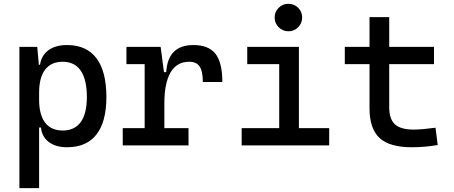

<svg xmlns="http://www.w3.org/2000/svg" viewBox="-20 -764 2384 1009"><path d="M82 224.6V-517.6H175.8L185.5 -408.2V224.6ZM332.5 9.8Q272.9 9.8 236.6 -17.6Q200.2 -44.9 195.3 -93.8H150.4L185.5 -241.2Q185.5 -161.1 217 -119.6Q248.5 -78.1 309.6 -78.1Q372.1 -78.1 404.3 -122.6Q436.5 -167 436.5 -253.9Q436.5 -345.7 404.3 -392.6Q372.1 -439.5 309.6 -439.5Q248.5 -439.5 217 -397.9Q185.5 -356.4 185.5 -276.4L150.4 -423.8H190.4Q197.3 -472.7 234.6 -500Q272 -527.3 332.5 -527.3Q434.6 -527.3 486.8 -458Q539.1 -388.7 539.1 -253.9Q539.1 -124 486.8 -57.1Q434.6 9.8 332.5 9.8Z M843.8 -222.7 813.5 -384.8H853.5Q862.3 -527.3 996.1 -527.3Q1076.2 -527.3 1112.3 -481.4Q1148.4 -435.5 1148.4 -333H1045.9Q1045.9 -389.6 1029.1 -414.6Q1012.2 -439.5 974.6 -439.5Q908.7 -439.5 876.2 -383.1Q843.8 -326.7 843.8 -222.7ZM625 0V-90.8H970.7V0ZM740.2 0V-517.6H824.2L843.8 -369.1V0ZM644.5 -426.8V-517.6H817.4L827.1 -426.8Z M1447.3 0V-488.3H1550.8V0ZM1250 0V-90.8H1457V0ZM1541 0V-90.8H1710V0ZM1279.3 -426.8V-517.6H1550.8V-426.8ZM1495.6 -599.6Q1465.8 -599.6 1444.6 -620.8Q1423.3 -642.1 1423.3 -671.9Q1423.3 -702.1 1444.6 -723.1Q1465.8 -744.1 1495.6 -744.1Q1525.9 -744.1 1546.9 -723.1Q1567.9 -702.1 1567.9 -671.9Q1567.9 -642.1 1546.9 -620.8Q1525.9 -599.6 1495.6 -599.6Z M2144.5 9.8Q2026.9 9.8 1974.4 -39.1Q1921.9 -87.9 1921.9 -195.3V-283.2H2025.4V-200.2Q2025.4 -138.7 2055.4 -110.8Q2085.4 -83 2154.3 -83Q2178.7 -83 2206.1 -85.7Q2233.4 -88.4 2268.6 -92.8L2280.3 -2Q2246.1 3.9 2213.6 6.8Q2181.2 9.8 2144.5 9.8ZM1921.9 -244.1V-673.8H2025.4V-244.1ZM1792 -426.8V-517.6H2260.7V-426.8Z"/></svg>

Font: Cascadia Mono
Style: Regular
Weight: 400
Monospace: yes
Designer: Aaron Bell
Foundry: Saja Typeworks
Version: Version 2404.023